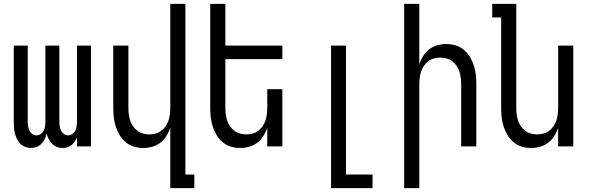

<svg xmlns="http://www.w3.org/2000/svg" viewBox="-20 -755 3040 990"><path d="M139 8Q124 8 110 2.5Q96 -3 85 -13.5Q74 -24 67.5 -38Q61 -52 57 -66.5Q53 -81 52 -96Q51 -111 51 -126V-520H123V-126Q123 -115 125 -103Q127 -91 132 -81Q137 -71 147 -64Q157 -57 168 -57Q180 -57 190 -64Q200 -71 205 -81Q210 -91 212 -103Q214 -115 214 -126V-520H286V-126Q286 -115 288 -103Q290 -91 295 -81Q300 -71 310 -64Q320 -57 332 -57Q343 -57 353 -64Q363 -71 368 -81Q373 -91 375 -103Q377 -115 377 -126V-520H449V0H377V-46Q372 -35 365 -24.5Q358 -14 348.5 -6.5Q339 1 327 4.5Q315 8 302 8Q287 8 273 2.5Q259 -3 248.5 -13.5Q238 -24 231 -38Q224 -52 220 -66Q217 -52 210.5 -38Q204 -24 193.5 -13.5Q183 -3 168.5 2.5Q154 8 139 8Z M858 215V-95Q850 -73 837.5 -53Q825 -33 806.5 -19Q788 -5 765 1.5Q742 8 719 8Q694 8 670.5 1Q647 -6 628 -22Q609 -38 596.5 -59Q584 -80 576.5 -103.5Q569 -127 566.5 -151.5Q564 -176 564 -200V-520H642V-200Q642 -183 644 -166.5Q646 -150 651 -134.5Q656 -119 665.5 -105Q675 -91 688 -81Q701 -71 717 -66.5Q733 -62 750 -62Q767 -62 783 -66.5Q799 -71 812 -81Q825 -91 834.5 -105Q844 -119 849 -134.5Q854 -150 856 -166.5Q858 -183 858 -200V-735H936V145H982V215Z M1219 8Q1194 8 1170.5 1Q1147 -6 1128 -22Q1109 -38 1096.5 -59Q1084 -80 1076.5 -103.5Q1069 -127 1066.5 -151.5Q1064 -176 1064 -200V-735H1142V-520H1436V-450H1142V-200Q1142 -183 1144 -166.5Q1146 -150 1151 -134.5Q1156 -119 1165.5 -105Q1175 -91 1188 -81Q1201 -71 1217 -66.5Q1233 -62 1250 -62Q1267 -62 1283 -66.5Q1299 -71 1312 -81Q1325 -91 1334.5 -105Q1344 -119 1349 -134.5Q1354 -150 1356 -166.5Q1358 -183 1358 -200V-295H1436V0H1358V-95Q1350 -73 1337.5 -53Q1325 -33 1306.5 -19Q1288 -5 1265 1.5Q1242 8 1219 8Z M1687 215V-520H1764V145H1901V215Z M2064 215V-735H2142V-425Q2150 -447 2162.5 -467Q2175 -487 2193.5 -501Q2212 -515 2235 -521.5Q2258 -528 2281 -528Q2306 -528 2329.5 -521Q2353 -514 2372 -498Q2391 -482 2403.5 -461Q2416 -440 2423.5 -416.5Q2431 -393 2433.5 -368.5Q2436 -344 2436 -320V0H2358V-320Q2358 -337 2356 -353.5Q2354 -370 2349 -385.5Q2344 -401 2334.5 -415Q2325 -429 2312 -439Q2299 -449 2283 -453.5Q2267 -458 2250 -458Q2233 -458 2217 -453.5Q2201 -449 2188 -439Q2175 -429 2165.5 -415Q2156 -401 2151 -385.5Q2146 -370 2144 -353.5Q2142 -337 2142 -320V215Z M2719 8Q2694 8 2670.5 1Q2647 -6 2628 -22Q2609 -38 2596.5 -59Q2584 -80 2576.5 -103.5Q2569 -127 2566.5 -151.5Q2564 -176 2564 -200V-665H2518V-735H2642V-200Q2642 -183 2644 -166.5Q2646 -150 2651 -134.5Q2656 -119 2665.5 -105Q2675 -91 2688 -81Q2701 -71 2717 -66.5Q2733 -62 2750 -62Q2767 -62 2783 -66.5Q2799 -71 2812 -81Q2825 -91 2834.5 -105Q2844 -119 2849 -134.5Q2854 -150 2856 -166.5Q2858 -183 2858 -200V-520H2936V0H2858V-95Q2850 -73 2837.5 -53Q2825 -33 2806.5 -19Q2788 -5 2765 1.5Q2742 8 2719 8Z"/></svg>

Font: HulyMono
Style: Regular
Weight: 400
Monospace: yes
Designer: Belleve Invis
Foundry: Belleve Invis
Version: Version 33.2.5; ttfautohint (v1.8.4)